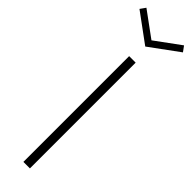

<svg xmlns="http://www.w3.org/2000/svg" viewBox="-413 -1115 1104 1104"><g transform="rotate(45 139.0 -563.5)"><path d="M112 0H165V-860H112ZM138.5 -964.5 315.5 -1094 291.5 -1127 138.5 -1015 -14.5 -1127 -38 -1094Z"/></g></svg>

Font: Spartan Light
Style: Regular
Weight: 300
Designer: Matt Bailey, Mirko Velimirovic
Foundry: Matt Bailey
Version: Version 1.003; ttfautohint (v1.8.3)